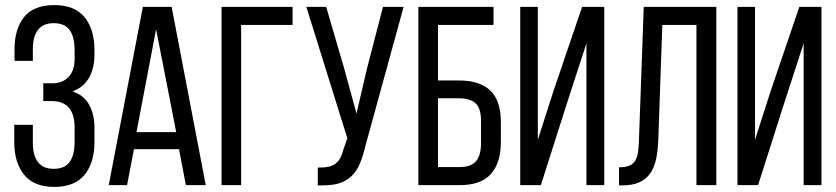

<svg xmlns="http://www.w3.org/2000/svg" viewBox="-20 -727 3285 754"><path d="M193 -707C139 -707 99.5 -691.3 74.5 -660C49.5 -628.7 37 -586 37 -532V-488H109V-535C109 -567 115.7 -591.8 129 -609.5C142.3 -627.2 163 -636 191 -636C219.7 -636 240.5 -627 253.5 -609C266.5 -591 273 -564 273 -528V-496C273 -465.3 265.2 -441.7 249.5 -425C233.8 -408.3 213 -400 187 -400H150V-330H183C243 -330 273 -295.3 273 -226V-171C273 -135.7 266.5 -109 253.5 -91C240.5 -73 219.7 -64 191 -64C163 -64 142.3 -72.8 129 -90.5C115.7 -108.2 109 -133 109 -165V-237H36V-169C36 -115.7 48.8 -73 74.5 -41C100.2 -9 139.7 7 193 7C247 7 286.8 -9 312.5 -41C338.2 -73 351 -115.7 351 -169V-224C351 -259.3 344.2 -289.7 330.5 -315C316.8 -340.3 295 -358 265 -368C293.7 -378.7 315.2 -396.5 329.5 -421.5C343.8 -446.5 351 -477 351 -513V-531C351 -584.3 338.2 -627 312.5 -659C286.8 -691 247 -707 193 -707Z M506 -141H683L710 0H788L654 -700H541L407 0H479ZM516 -208 593 -612 672 -208Z M927 -629H1129V-700H850V0H927Z M1415 -154 1565 -700H1484L1421 -457L1380 -281L1332 -457L1261 -700H1183L1344 -184L1328 -138C1321.3 -111.3 1310.7 -93 1296 -83C1282.7 -73.7 1263.3 -69 1238 -69H1228V1H1245C1269.7 1 1290.7 -1.3 1308 -6C1328.7 -12 1346 -21.7 1360 -35C1374 -48.3 1385.2 -65 1393.5 -85C1401.8 -105 1409 -128 1415 -154Z M1782 -411H1700V-629H1918V-700H1623V0H1786C1841.3 0 1882 -14.7 1908 -44C1934 -73.3 1947 -115.3 1947 -170V-247C1947 -303.7 1933.2 -345.2 1905.5 -371.5C1877.8 -397.8 1836.7 -411 1782 -411ZM1786 -71H1700V-341H1782C1810.7 -341 1832.3 -334.7 1847 -322C1861.7 -309.3 1869 -286 1869 -252V-165C1869 -132.3 1862.3 -108.5 1849 -93.5C1835.7 -78.5 1814.7 -71 1786 -71Z M2207 -323 2283 -557V0H2353V-700H2266L2154 -371L2092 -178V-700H2023V0H2104Z M2581 -629H2715V0H2793V-700H2508L2489 -170C2488.3 -153.3 2487 -138.7 2485 -126C2483 -113.3 2479.2 -102.8 2473.5 -94.5C2467.8 -86.2 2460 -80 2450 -76C2440 -72 2427 -70 2411 -70V1H2424C2450.7 1 2472.8 -3 2490.5 -11C2508.2 -19 2522.3 -30.5 2533 -45.5C2543.7 -60.5 2551.3 -78.7 2556 -100C2560.7 -121.3 2563.7 -146 2565 -174Z M3060 -323 3136 -557V0H3206V-700H3119L3007 -371L2945 -178V-700H2876V0H2957Z"/></svg>

Font: Bebas Neue Regular two
Style: Regular2
Weight: 400
Designer: Ryoichi Tsunekawa & LGV (GE)
Foundry: Free Software Foundation, Inc.
Version: Version 1.003 August 13, 2016